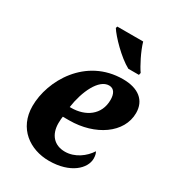

<svg xmlns="http://www.w3.org/2000/svg" viewBox="-186 -873 898 990"><g transform="rotate(30 263.0 -378.0)"><path d="M377 -606H440L443 -619C423 -647 387 -716 373 -766H219L216 -756C239 -719 317 -638 377 -606ZM259 10C387 10 454 -57 454 -115C454 -131 451 -145 445 -154C418 -111 366 -72 307 -72C242 -72 205 -116 205 -183C205 -203 207 -216 208 -223H246C400 -223 526 -309 526 -428C526 -503 473 -546 381 -546C160 -546 45 -344 45 -193C45 -60 146 10 259 10ZM214 -284C228 -383 274 -482 335 -482C366 -482 378 -455 378 -421C378 -331 307 -284 222 -284Z"/></g></svg>

Font: Noto Serif SemiCondensed Extra
Style: Italic
Weight: 800
Width: 4
Italic angle: -12°
Designer: Monotype Design Team
Foundry: Monotype Imaging Inc.
Version: Version 1.901